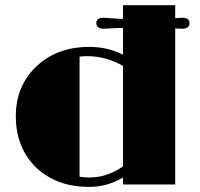

<svg xmlns="http://www.w3.org/2000/svg" viewBox="-20 -711 770 740"><path d="M454.1 -26.9Q393.1 9.3 325 9.3Q256.8 9.3 205.3 -11Q153.8 -31.2 117.2 -67.4Q41 -143.1 41 -264.2Q41 -376.5 116.2 -451.2Q196.3 -530.3 325.2 -530.3Q393.6 -530.3 454.1 -500.5V-603Q442.9 -603 431.6 -603L377.9 -600.1Q366.2 -600.1 358.6 -606Q351.1 -611.8 351.1 -621.1Q351.1 -642.6 377.9 -642.6L447.8 -638.2H454.1V-690.9H655.3V-640.6Q668.9 -642.6 682.6 -642.6Q710.4 -642.6 710.4 -621.3Q710.4 -600.1 680.7 -600.1Q678.7 -600.1 655.3 -601.6V0H454.1ZM315.4 -494.6Q300.3 -494.6 286.6 -492.7V-29.8Q304.2 -26.9 324.7 -26.9Q392.6 -26.9 454.1 -69.8V-457Q388.2 -494.6 315.4 -494.6Z"/></svg>

Font: Limelight
Style: Regular
Weight: 400
Designer: Nicole Fally
Foundry: Nicole Fally
Version: Version 1.002